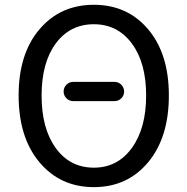

<svg xmlns="http://www.w3.org/2000/svg" viewBox="-20 -767 781 800"><path d="M285.2 -345.7Q268.6 -345.7 256.8 -357.4Q245.1 -369.1 245.1 -385.7Q245.1 -402.3 256.8 -414.1Q268.6 -425.8 285.2 -425.8H457Q473.6 -425.8 485.4 -414.1Q497.1 -402.3 497.1 -385.7Q497.1 -369.1 485.4 -357.4Q473.6 -345.7 457 -345.7ZM57.6 -369.1Q57.6 -543 144.5 -645Q231.4 -747.1 371.1 -747.1Q510.7 -747.1 597.2 -645Q683.6 -543 683.6 -369.1Q683.6 -194.3 597.2 -90.8Q510.7 12.7 371.1 12.7Q231.4 12.7 144.5 -90.8Q57.6 -194.3 57.6 -369.1ZM371.1 -68.4Q469.7 -68.4 529.3 -150.4Q588.9 -232.4 588.9 -369.1Q588.9 -505.9 529.3 -585.9Q469.7 -666 371.1 -666Q271.5 -666 212.4 -585.9Q153.3 -505.9 153.3 -368.7Q153.3 -231.4 212.4 -149.9Q271.5 -68.4 371.1 -68.4Z"/></svg>

Font: irohamaru Regular
Style: Regular
Weight: 400
Designer: [Source Han Sans]
Ryoko NISHIZUKA  (kana & ideographs); Paul D. Hunt (Latin, Greek & Cyrillic); Wenlong ZHANG  (bopomofo
Version: Version 1.00